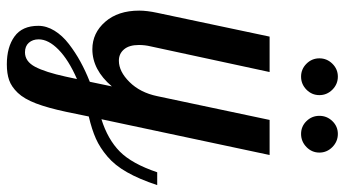

<svg xmlns="http://www.w3.org/2000/svg" viewBox="-238 -497 985 548"><g transform="rotate(90 254.0 -222.5)"><path d="M84 -500H185.1L111.8 -160.2Q107.9 -144 107.9 -127Q107.9 -99.1 120.4 -84.5Q132.8 -69.8 152.8 -69.8Q183.6 -69.8 213.6 -100.1Q243.7 -130.4 253.9 -179.2L321.8 -500H421.9L319.8 -20Q377.4 -38.1 412.1 -72.5Q446.8 -106.9 471.2 -179.2H507.8Q490.7 -127.4 470.9 -92.8Q451.2 -58.1 426 -36.9Q400.9 -15.6 375.2 -4.2Q349.6 7.3 312 16.1L298.8 80.1Q287.6 132.8 274.7 166.7Q261.7 200.7 244.4 218.8Q227.1 236.8 208.3 243.4Q189.5 250 163.1 250Q113.8 250 83.5 228Q53.2 206.1 53.2 160.2Q53.2 136.7 67.1 114Q81.1 91.3 105.2 72.8Q129.4 54.2 155.8 39.8Q182.1 25.4 212.9 13.2L226.1 -49.8Q178.7 5.9 120.1 5.9Q73.7 5.9 41.7 -30.8Q9.8 -67.4 9.8 -127.9Q9.8 -149.9 16.1 -179.2ZM128.9 198.2Q154.8 198.2 170.2 169.2Q185.5 140.1 198.2 82L205.1 49.8Q150.4 73.7 121.1 102.5Q91.8 131.3 91.8 159.2Q91.8 176.3 101.6 187.3Q111.3 198.2 128.9 198.2ZM161.4 -605.2Q146 -620.6 146 -642.1Q146 -663.6 161.4 -679.2Q176.8 -694.8 198.2 -694.8Q219.7 -694.8 235.4 -679.2Q251 -663.6 251 -642.1Q251 -620.6 235.4 -605.2Q219.7 -589.8 198.2 -589.8Q176.8 -589.8 161.4 -605.2ZM325.2 -605.2Q310.1 -620.6 310.1 -642.1Q310.1 -663.6 325.2 -679.2Q340.3 -694.8 361.8 -694.8Q383.3 -694.8 399.2 -679.2Q415 -663.6 415 -642.1Q415 -620.6 399.2 -605.2Q383.3 -589.8 361.8 -589.8Q340.3 -589.8 325.2 -605.2Z"/></g></svg>

Font: Lobster Two
Style: Italic
Weight: 400
Designer: Pablo Impallari
Foundry: Pablo Impallari. www.impallari.com
Version: Version 1.006